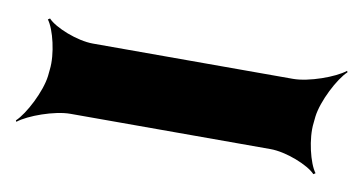

<svg xmlns="http://www.w3.org/2000/svg" viewBox="-74 -90 546 289"><g transform="rotate(10 199.5 55.0)"><path d="M402 60 403 50C406 26 425 -11 439 -24L438 -26C423 -14 384 0 360 0H54C30 0 -5 -14 -16 -26L-19 -24C-9 -11 0 26 -3 50L-4 60C-7 84 -26 121 -40 134L-39 136C-24 124 15 110 39 110H345C369 110 404 124 415 136L418 134C408 121 399 84 402 60Z"/></g></svg>

Font: Asimov
Style: EdgeNarIt
Weight: 500
Designer: Google
Version: Version 2.000980: 2014